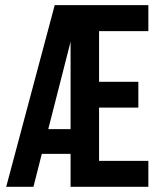

<svg xmlns="http://www.w3.org/2000/svg" viewBox="-20 -720 620 740"><path d="M361.8 -600.1V-404.8H513.2V-305.2H361.8V-100.1H551.8V0H252V-127H141.1L108.9 0H3.9L190.9 -700.2H551.8V-600.1ZM166 -222.2H252V-559.1Z"/></svg>

Font: Bebas Neue Bold
Style: Regular
Weight: 700
Designer: Ryoichi Tsunekawa
Foundry: Ryoichi Tsunekawa
Version: Version 1.300